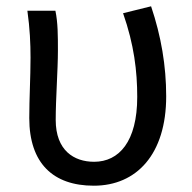

<svg xmlns="http://www.w3.org/2000/svg" viewBox="-20 -577 609 610"><path d="M278 13C414 13 508 -87 508 -271C508 -368 492 -462 460 -557L371 -535C406 -435 416 -351 416 -269C416 -127 358 -63 279 -63C215 -63 157 -99 157 -196C157 -263 164 -356 164 -416C164 -464 164 -505 156 -543H67C75 -486 77 -438 77 -394C77 -330 73 -266 73 -202C73 -58 149 13 278 13Z"/></svg>

Font: Noto Sans HK
Style: Regular
Weight: 400
Designer: Ryoko NISHIZUKA 西塚涼子 (kana, bopomofo & ideographs); Paul D. Hunt (Latin, Greek & Cyrillic); Sandoll Communications 산돌커뮤니
Foundry: Adobe
Version: Version 2.004;hotconv 1.0.118;makeotfexe 2.5.65603